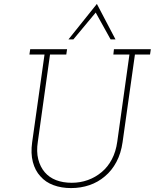

<svg xmlns="http://www.w3.org/2000/svg" viewBox="-20 -951 789 979"><path d="M134 -700 130 -673H207L144 -226Q136 -169 147.5 -125Q159 -81 186 -52Q212 -22 252.5 -7Q293 8 342 8Q392 8 436 -7Q480 -22 515 -52Q550 -81 573.5 -125Q597 -169 605 -226L668 -673H745L749 -700H561L558 -673H640L578 -229Q571 -178 550.5 -139Q530 -100 499 -74Q467 -47 428 -33Q389 -19 346 -19Q301 -19 266 -32.5Q231 -46 208 -73Q185 -100 175 -139Q165 -178 173 -229L235 -673H318L322 -700ZM474 -931Q438 -886 401.5 -840.5Q365 -795 329 -750H354Q383 -784 411 -818.5Q439 -853 468 -887Q488 -852 506 -818.5Q524 -785 544 -750H569Q545 -795 521.5 -840.5Q498 -886 474 -931Z"/></svg>

Font: Josefin Slab Thin Light
Style: Italic
Weight: 300
Italic angle: -12°
Version: Version 2.000